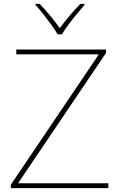

<svg xmlns="http://www.w3.org/2000/svg" viewBox="-20 -969 618 989"><path d="M538 0H36V-18L489 -689H64V-714H526V-696L73 -25H538ZM277 -792Q265 -813 245 -840.5Q225 -868 203.5 -895.5Q182 -923 163 -943V-949H184Q212 -921 239.5 -887Q267 -853 288 -824Q309 -853 337.5 -887Q366 -921 394 -949H415V-943Q397 -923 374.5 -895.5Q352 -868 331.5 -840.5Q311 -813 299 -792Z"/></svg>

Font: Noto Sans Lao Looped Thin
Style: Regular
Weight: 100
Designer: Mark Frömberg, Ben Mitchell
Foundry: The Fontpad Ltd
Version: Version 1.002; ttfautohint (v1.8.4.7-5d5b)